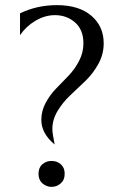

<svg xmlns="http://www.w3.org/2000/svg" viewBox="-20 -718 484 748"><path d="M184 -216Q184 -198 193 -155Q141 -198 141 -251Q141 -286 158 -317.5Q175 -349 199 -373.5Q223 -398 247 -423Q271 -448 288 -480.5Q305 -513 305 -549Q305 -602 272.5 -630.5Q240 -659 194 -659Q155 -659 118 -637Q81 -615 58 -581V-666Q124 -698 202 -698Q287 -698 335.5 -657Q384 -616 384 -549Q384 -507 363.5 -469.5Q343 -432 313.5 -403.5Q284 -375 254.5 -347.5Q225 -320 204.5 -286Q184 -252 184 -216ZM216.5 -3.5Q201 10 181 10Q161 10 145.5 -3.5Q130 -17 130 -41Q130 -65 145 -78Q160 -91 181 -91Q202 -91 217 -78Q232 -65 232 -41Q232 -17 216.5 -3.5Z"/></svg>

Font: Bellefair
Style: Regular
Weight: 400
Designer: Nick Shinn, Liron Lavi Turkenic
Foundry: Shinntype
Version: Version 1.003;PS 001.003;hotconv 1.0.88;makeotf.lib2.5.64775